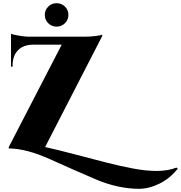

<svg xmlns="http://www.w3.org/2000/svg" viewBox="-20 -931 1135 1204"><path d="M387.5 -785.5Q366 -764 335 -764Q304 -764 282.5 -785.5Q261 -807 261 -837.5Q261 -868 282.5 -889.5Q304 -911 335 -911Q366 -911 387.5 -889.5Q409 -868 409 -837.5Q409 -807 387.5 -785.5ZM1087 120 1095 127Q1044 189 981 220Q915 253 850.5 253Q786 253 716 237.5Q646 222 578 192.5Q510 163 435 130.5Q360 98 295 68Q144 0 35 0V-9L367 -651H187Q106 -650 74 -590Q59 -561 59 -521V-513H49V-719Q64 -713 101.5 -707Q139 -701 154.5 -701Q170 -701 170 -701H515Q545 -701 578.5 -705Q612 -709 621 -714V-705L263 -9Q344 9 459.5 39.5Q575 70 651.5 89.5Q728 109 811 125Q894 141 963 141Q1032 141 1087 120Z"/></svg>

Font: Cinzel Decorative Black
Style: Regular
Weight: 900
Designer: Natanael Gama
Version: Version 1.002;PS 001.002;hotconv 1.0.56;makeotf.lib2.0.21325